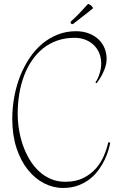

<svg xmlns="http://www.w3.org/2000/svg" viewBox="-20 -890 587 954"><path d="M527.8 -181.2Q525.4 -167.5 519 -145.3Q512.7 -123 501 -98.1Q489.3 -73.2 471.4 -47.9Q453.6 -22.5 428.5 -2.2Q403.3 18.1 369.6 31Q335.9 43.9 293 43.9Q244.1 43.9 198.7 20.5Q153.3 -2.9 118.2 -46.9Q83 -90.8 62 -154.5Q41 -218.3 41 -298.8Q41 -356 51.3 -410.6Q61.5 -465.3 80.8 -513.7Q100.1 -562 127.7 -602.8Q155.3 -643.6 190.4 -672.9Q225.6 -702.1 267.6 -718.5Q309.6 -734.9 356.9 -734.9Q392.6 -734.9 420.9 -724.1Q449.2 -713.4 469 -694.8Q488.8 -676.3 499.3 -651.1Q509.8 -626 509.8 -597.2Q509.8 -578.1 504.2 -559.8Q498.5 -541.5 490.7 -525.6Q482.9 -509.8 474.4 -496.8Q465.8 -483.9 460 -476.1L454.1 -481Q460 -488.8 465.1 -499.3Q470.2 -509.8 474.1 -522Q478 -534.2 480.5 -547.6Q482.9 -561 482.9 -575.2Q482.9 -601.1 473.9 -624Q464.8 -647 447.8 -664.3Q430.7 -681.6 406 -691.9Q381.3 -702.1 350.1 -702.1Q303.2 -702.1 263.9 -688.2Q224.6 -674.3 193.4 -649.2Q162.1 -624 138.4 -589.1Q114.7 -554.2 99.1 -512.2Q83.5 -470.2 75.7 -422.9Q67.9 -375.5 67.9 -325.2Q67.9 -285.6 74.5 -245.4Q81.1 -205.1 94.2 -167.5Q107.4 -129.9 127.2 -96.9Q147 -64 173.1 -39.6Q199.2 -15.1 232.2 -1Q265.1 13.2 304.2 13.2Q356 13.2 393.1 -5.1Q430.2 -23.4 455.6 -52Q481 -80.6 495.8 -115.2Q510.7 -149.9 518.1 -183.1ZM345.7 -772.9Q342.8 -770 338.9 -770Q335.9 -770 333.7 -772.5Q331.5 -774.9 330.6 -778.3Q330.6 -781.7 334 -785.2Q357.9 -806.2 379.4 -829.3Q400.9 -852.5 416 -869.1Q417 -870.1 418 -870.1Q420.4 -870.1 424.6 -867.9Q428.7 -865.7 432.6 -862.5Q436.5 -859.4 439.2 -855.7Q441.9 -852.1 441.9 -849.1Q441.9 -848.1 441.4 -848.1Q440.9 -848.1 439.9 -847.2Q418.5 -829.1 393.8 -810.5Q369.1 -792 345.7 -772.9Z"/></svg>

Font: Stalemate
Style: Regular
Weight: 400
Designer: Astigmatic (AOETI)
Foundry: Astigmatic (AOETI)
Version: Version 001.000